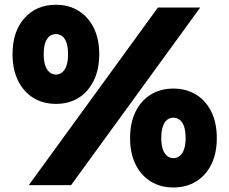

<svg xmlns="http://www.w3.org/2000/svg" viewBox="-20 -798 989 828"><path d="M104 0.5 661 -765.5H843.5L286.5 0.5ZM221.5 -350Q165.5 -350 123.2 -376.2Q81 -402.5 57.5 -450.8Q34 -499 34 -564Q34 -663 85.8 -720.2Q137.5 -777.5 221.5 -777.5Q276.5 -777.5 318.5 -751.5Q360.5 -725.5 384.2 -677.8Q408 -630 408 -564Q408 -498.5 384.2 -450.2Q360.5 -402 318.8 -376Q277 -350 221.5 -350ZM221.5 -476.5Q236.5 -476.5 248.2 -486Q260 -495.5 266.8 -515Q273.5 -534.5 273.5 -564Q273.5 -594.5 266.8 -613.8Q260 -633 248.2 -642Q236.5 -651 221.5 -651Q206 -651 194 -642Q182 -633 175.2 -613.8Q168.5 -594.5 168.5 -564Q168.5 -535 175.2 -515.5Q182 -496 194 -486.2Q206 -476.5 221.5 -476.5ZM727.5 10.5Q672 10.5 630 -15.5Q588 -41.5 564.5 -89.2Q541 -137 541 -202.5Q541 -268.5 564.5 -316.2Q588 -364 630 -390Q672 -416 727.5 -416Q783 -416 825.2 -390.2Q867.5 -364.5 891.2 -316.5Q915 -268.5 915 -202.5Q915 -137 891.5 -89.2Q868 -41.5 825.8 -15.5Q783.5 10.5 727.5 10.5ZM727.5 -116Q743 -116 755 -125.5Q767 -135 773.8 -154.2Q780.5 -173.5 780.5 -202.5Q780.5 -233 773.8 -252.5Q767 -272 755 -281.2Q743 -290.5 727.5 -290.5Q712.5 -290.5 700.8 -281.2Q689 -272 682.2 -252.5Q675.5 -233 675.5 -202.5Q675.5 -173 682.2 -154Q689 -135 700.8 -125.5Q712.5 -116 727.5 -116Z"/></svg>

Font: Hepta Slab ExtraLight ExtraBold
Style: Regular
Weight: 800
Version: Version 1.102